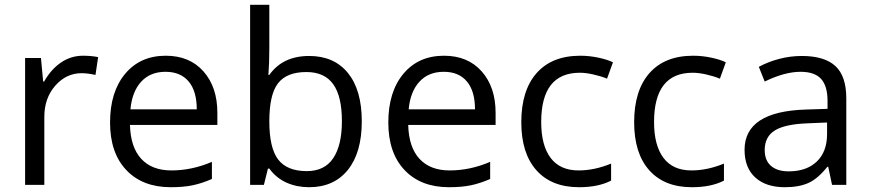

<svg xmlns="http://www.w3.org/2000/svg" viewBox="-20 -780 3671 810"><path d="M330.1 -544.9Q365.7 -544.9 394 -539.1L382.8 -463.9Q349.6 -471.2 324.2 -471.2Q259.3 -471.2 213.1 -418.5Q167 -365.7 167 -287.1V0H85.9V-535.2H152.8L162.1 -436H166Q195.8 -488.3 237.8 -516.6Q279.8 -544.9 330.1 -544.9Z M700.2 9.8Q581.5 9.8 512.9 -62.5Q444.3 -134.8 444.3 -263.2Q444.3 -392.6 508.1 -468.8Q571.8 -544.9 679.2 -544.9Q779.8 -544.9 838.4 -478.8Q897 -412.6 897 -304.2V-252.9H528.3Q530.8 -158.7 575.9 -109.9Q621.1 -61 703.1 -61Q789.6 -61 874 -97.2V-24.9Q831.1 -6.3 792.7 1.7Q754.4 9.8 700.2 9.8ZM678.2 -477.1Q613.8 -477.1 575.4 -435.1Q537.1 -393.1 530.3 -318.8H810.1Q810.1 -395.5 775.9 -436.3Q741.7 -477.1 678.2 -477.1Z M1284.2 -543.9Q1389.6 -543.9 1448 -471.9Q1506.3 -399.9 1506.3 -268.1Q1506.3 -136.2 1447.5 -63.2Q1388.7 9.8 1284.2 9.8Q1231.9 9.8 1188.7 -9.5Q1145.5 -28.8 1116.2 -68.8H1110.4L1093.3 0H1035.2V-759.8H1116.2V-575.2Q1116.2 -513.2 1112.3 -463.9H1116.2Q1172.9 -543.9 1284.2 -543.9ZM1272.5 -476.1Q1189.5 -476.1 1152.8 -428.5Q1116.2 -380.9 1116.2 -268.1Q1116.2 -155.3 1153.8 -106.7Q1191.4 -58.1 1274.4 -58.1Q1349.1 -58.1 1385.7 -112.5Q1422.4 -167 1422.4 -269Q1422.4 -373.5 1385.7 -424.8Q1349.1 -476.1 1272.5 -476.1Z M1874 9.8Q1755.4 9.8 1686.8 -62.5Q1618.2 -134.8 1618.2 -263.2Q1618.2 -392.6 1681.9 -468.8Q1745.6 -544.9 1853 -544.9Q1953.6 -544.9 2012.2 -478.8Q2070.8 -412.6 2070.8 -304.2V-252.9H1702.1Q1704.6 -158.7 1749.8 -109.9Q1794.9 -61 1877 -61Q1963.4 -61 2047.9 -97.2V-24.9Q2004.9 -6.3 1966.6 1.7Q1928.2 9.8 1874 9.8ZM1852.1 -477.1Q1787.6 -477.1 1749.3 -435.1Q1710.9 -393.1 1704.1 -318.8H1983.9Q1983.9 -395.5 1949.7 -436.3Q1915.5 -477.1 1852.1 -477.1Z M2422.9 9.8Q2306.6 9.8 2242.9 -61.8Q2179.2 -133.3 2179.2 -264.2Q2179.2 -398.4 2243.9 -471.7Q2308.6 -544.9 2428.2 -544.9Q2466.8 -544.9 2505.4 -536.6Q2543.9 -528.3 2565.9 -517.1L2541 -448.2Q2514.2 -459 2482.4 -466.1Q2450.7 -473.1 2426.3 -473.1Q2263.2 -473.1 2263.2 -265.1Q2263.2 -166.5 2303 -113.8Q2342.8 -61 2420.9 -61Q2487.8 -61 2558.1 -89.8V-18.1Q2504.4 9.8 2422.9 9.8Z M2898.9 9.8Q2782.7 9.8 2719 -61.8Q2655.3 -133.3 2655.3 -264.2Q2655.3 -398.4 2720 -471.7Q2784.7 -544.9 2904.3 -544.9Q2942.9 -544.9 2981.4 -536.6Q3020 -528.3 3042 -517.1L3017.1 -448.2Q2990.2 -459 2958.5 -466.1Q2926.8 -473.1 2902.3 -473.1Q2739.3 -473.1 2739.3 -265.1Q2739.3 -166.5 2779.1 -113.8Q2818.8 -61 2897 -61Q2963.9 -61 3034.2 -89.8V-18.1Q2980.5 9.8 2898.9 9.8Z M3490.2 0 3474.1 -76.2H3470.2Q3430.2 -25.9 3390.4 -8.1Q3350.6 9.8 3291 9.8Q3211.4 9.8 3166.3 -31.2Q3121.1 -72.3 3121.1 -147.9Q3121.1 -310.1 3380.4 -317.9L3471.2 -320.8V-354Q3471.2 -417 3444.1 -447Q3417 -477.1 3357.4 -477.1Q3290.5 -477.1 3206.1 -436L3181.2 -498Q3220.7 -519.5 3267.8 -531.7Q3314.9 -543.9 3362.3 -543.9Q3458 -543.9 3504.2 -501.5Q3550.3 -459 3550.3 -365.2V0ZM3307.1 -57.1Q3382.8 -57.1 3426 -98.6Q3469.2 -140.1 3469.2 -214.8V-263.2L3388.2 -259.8Q3291.5 -256.3 3248.8 -229.7Q3206.1 -203.1 3206.1 -147Q3206.1 -103 3232.7 -80.1Q3259.3 -57.1 3307.1 -57.1Z"/></svg>

Font: f07869316
Style: Regular
Weight: 400
Foundry: Ascender Corporation
Version: Version 1.10